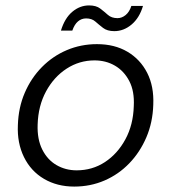

<svg xmlns="http://www.w3.org/2000/svg" viewBox="-20 -677 632 709"><path d="M254 12Q191 12 142.5 -16.5Q94 -45 68.5 -97Q43 -149 46 -215Q48 -280 71.5 -334.5Q95 -389 135 -429.5Q175 -470 227 -492Q279 -514 338 -514Q403 -514 450.5 -486Q498 -458 523.5 -408Q549 -358 546 -290Q544 -225 520.5 -170Q497 -115 457.5 -74Q418 -33 366 -10.5Q314 12 254 12ZM263 -48Q321 -48 367.5 -78.5Q414 -109 443 -162.5Q472 -216 474 -285Q477 -340 457.5 -377.5Q438 -415 404.5 -434.5Q371 -454 329 -454Q273 -454 226 -423.5Q179 -393 150 -339.5Q121 -286 119 -217Q117 -163 136 -125Q155 -87 188.5 -67.5Q222 -48 263 -48ZM205 -564Q219 -610 247 -633.5Q275 -657 309 -657Q335 -657 350 -645.5Q365 -634 378.5 -622Q392 -610 414 -610Q430 -610 444 -621.5Q458 -633 465 -655H508Q495 -611 466 -586.5Q437 -562 402 -562Q376 -562 360.5 -574Q345 -586 332 -597.5Q319 -609 298 -609Q281 -609 268 -598Q255 -587 247 -564Z"/></svg>

Font: DM Sans 16pt Light
Style: Italic
Weight: 300
Italic angle: -10°
Version: Version 4.004;gftools[0.9.30]